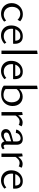

<svg xmlns="http://www.w3.org/2000/svg" viewBox="1497 -2254 766 3800"><g transform="rotate(90 1880.0 -354.0)"><path d="M252 8Q191 8 144 -18.5Q97 -45 69.5 -92.5Q42 -140 42 -201Q42 -265 71 -315Q100 -365 150 -394Q200 -423 263 -423Q306 -423 340 -409Q374 -395 401 -371L372 -318Q347 -344 318 -358Q289 -372 255 -372Q212 -372 180 -350Q148 -328 131.5 -291Q115 -254 115 -208Q115 -159 135 -122Q155 -85 190.5 -65Q226 -45 270 -45Q301 -45 331 -57.5Q361 -70 385 -93L408 -54Q385 -32 359 -18Q333 -4 306 2Q279 8 252 8Z M684 9Q625 9 580 -15.5Q535 -40 509.5 -85.5Q484 -131 484 -193Q484 -262 512.5 -313.5Q541 -365 589.5 -393.5Q638 -422 699 -422Q773 -422 810 -380Q847 -338 847 -265Q847 -257 846.5 -247.5Q846 -238 845 -230H786V-265Q786 -319 764 -346.5Q742 -374 695 -374Q651 -374 618 -352.5Q585 -331 567 -293Q549 -255 549 -202Q549 -130 590 -87.5Q631 -45 697 -45Q731 -45 762 -57Q793 -69 822 -96L847 -59Q820 -34 792.5 -19Q765 -4 738 2.5Q711 9 684 9ZM522 -230 531 -273H836V-230Z M982 0V-705L1049 -716V0Z M1384 9Q1325 9 1280 -15.5Q1235 -40 1209.5 -85.5Q1184 -131 1184 -193Q1184 -262 1212.5 -313.5Q1241 -365 1289.5 -393.5Q1338 -422 1399 -422Q1473 -422 1510 -380Q1547 -338 1547 -265Q1547 -257 1546.5 -247.5Q1546 -238 1545 -230H1486V-265Q1486 -319 1464 -346.5Q1442 -374 1395 -374Q1351 -374 1318 -352.5Q1285 -331 1267 -293Q1249 -255 1249 -202Q1249 -130 1290 -87.5Q1331 -45 1397 -45Q1431 -45 1462 -57Q1493 -69 1522 -96L1547 -59Q1520 -34 1492.5 -19Q1465 -4 1438 2.5Q1411 9 1384 9ZM1222 -230 1231 -273H1536V-230Z M1842 6Q1792 6 1745.5 -7.5Q1699 -21 1676 -45L1743 -81Q1763 -61 1795.5 -50.5Q1828 -40 1862 -40Q1909 -40 1941 -61.5Q1973 -83 1989 -119.5Q2005 -156 2005 -201Q2005 -253 1988 -290.5Q1971 -328 1941 -348Q1911 -368 1870 -368Q1833 -368 1793 -345Q1753 -322 1726 -272L1702 -304Q1725 -339 1754.5 -365Q1784 -391 1819 -405.5Q1854 -420 1895 -420Q1934 -420 1967 -406.5Q2000 -393 2025 -367Q2050 -341 2064 -304.5Q2078 -268 2078 -221Q2078 -161 2051.5 -109Q2025 -57 1972.5 -25.5Q1920 6 1842 6ZM1676 -45V-705L1743 -717V-81Z M2198 0V-409L2254 -420L2266 -315V0ZM2254 -260 2237 -285Q2270 -348 2312 -383.5Q2354 -419 2407 -419Q2428 -419 2447 -413.5Q2466 -408 2480 -397L2451 -340Q2440 -349 2422.5 -354Q2405 -359 2387 -359Q2348 -359 2315.5 -333.5Q2283 -308 2254 -260Z M2857 6Q2819 6 2797 -21.5Q2775 -49 2776 -101L2780 -290Q2781 -321 2773.5 -340.5Q2766 -360 2752 -369.5Q2738 -379 2718 -379Q2697 -379 2673 -369Q2649 -359 2631.5 -338Q2614 -317 2610 -284L2544 -291Q2549 -320 2566 -344Q2583 -368 2609 -385.5Q2635 -403 2666 -412.5Q2697 -422 2729 -422Q2789 -422 2817.5 -388.5Q2846 -355 2845 -298L2843 -88Q2843 -66 2850.5 -54Q2858 -42 2872 -42Q2883 -42 2894 -47Q2905 -52 2913 -62L2936 -30Q2923 -14 2902 -4Q2881 6 2857 6ZM2636 6Q2591 6 2563 -19.5Q2535 -45 2535 -86Q2535 -110 2545 -131Q2555 -152 2579.5 -168.5Q2604 -185 2648 -197L2814 -242L2819 -206L2665 -158Q2627 -146 2614.5 -130Q2602 -114 2602 -96Q2602 -71 2619 -58.5Q2636 -46 2660 -46Q2690 -46 2726 -65.5Q2762 -85 2806 -116L2817 -92Q2774 -51 2729 -22.5Q2684 6 2636 6Z M3018 0V-409L3074 -420L3086 -315V0ZM3074 -260 3057 -285Q3090 -348 3132 -383.5Q3174 -419 3227 -419Q3248 -419 3267 -413.5Q3286 -408 3300 -397L3271 -340Q3260 -349 3242.5 -354Q3225 -359 3207 -359Q3168 -359 3135.5 -333.5Q3103 -308 3074 -260Z M3551 9Q3492 9 3447 -15.5Q3402 -40 3376.5 -85.5Q3351 -131 3351 -193Q3351 -262 3379.5 -313.5Q3408 -365 3456.5 -393.5Q3505 -422 3566 -422Q3640 -422 3677 -380Q3714 -338 3714 -265Q3714 -257 3713.5 -247.5Q3713 -238 3712 -230H3653V-265Q3653 -319 3631 -346.5Q3609 -374 3562 -374Q3518 -374 3485 -352.5Q3452 -331 3434 -293Q3416 -255 3416 -202Q3416 -130 3457 -87.5Q3498 -45 3564 -45Q3598 -45 3629 -57Q3660 -69 3689 -96L3714 -59Q3687 -34 3659.5 -19Q3632 -4 3605 2.5Q3578 9 3551 9ZM3389 -230 3398 -273H3703V-230Z"/></g></svg>

Font: Ysabeau Office
Style: Regular
Weight: 400
Designer: Christian Thalmann (Catharsis Fonts)
Version: Version 2.001;gftools[0.9.30]; featfreeze: tnum,lnum,ss02